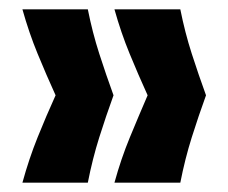

<svg xmlns="http://www.w3.org/2000/svg" viewBox="-20 -472 488 411"><path d="M366 -81H225Q239 -132 258 -178Q277 -224 296 -268Q276 -312 257.5 -357Q239 -402 225 -452H366Q376 -402 390.5 -357Q405 -312 421 -268Q405 -224 390.5 -178Q376 -132 366 -81ZM168 -81H28Q42 -132 60.5 -178Q79 -224 99 -268Q79 -312 60.5 -357Q42 -402 28 -452H168Q178 -402 192.5 -357Q207 -312 223 -268Q207 -224 192.5 -178Q178 -132 168 -81Z"/></svg>

Font: Bricolage Grotesque 72pt
Style: Bold
Weight: 700
Designer: Mathieu Triay
Foundry: Atelier Triay
Version: Version 1.001;gftools[0.9.33.dev8+g029e19f]